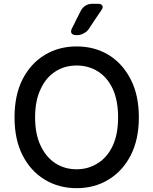

<svg xmlns="http://www.w3.org/2000/svg" viewBox="-20 -982 809 1012"><path d="M359.4 -833Q354.5 -823.2 354.5 -816.4Q354.5 -810.5 357.4 -806.6Q363.3 -796.9 381.8 -796.9H386.7Q405.3 -796.9 421.9 -806.6Q439.5 -815.4 449.2 -831.1Q464.8 -853.5 481.4 -879.9Q499 -905.3 514.6 -928.7Q521.5 -938.5 521.5 -945.3Q520.5 -949.2 519.5 -952.1Q514.6 -961.9 497.1 -961.9H464.8Q446.3 -961.9 430.7 -952.1Q415 -942.4 406.2 -925.8Q395.5 -904.3 382.8 -879.9Q371.1 -854.5 359.4 -833ZM711.9 -363.3Q711.9 -247.1 668.9 -163.1Q626 -80.1 551.8 -35.2Q478.5 9.8 383.8 9.8Q290 9.8 215.8 -35.2Q141.6 -80.1 98.6 -164.1Q56.6 -247.1 56.6 -363.3Q56.6 -480.5 98.6 -563.5Q141.6 -647.5 215.8 -692.4Q290 -737.3 383.8 -737.3Q478.5 -737.3 552.7 -692.4Q626 -647.5 668.9 -563.5Q711.9 -480.5 711.9 -363.3ZM602.5 -363.3Q602.5 -452.1 574.2 -513.7Q545.9 -574.2 496.1 -605.5Q446.3 -636.7 383.8 -636.7Q321.3 -636.7 272.5 -605.5Q222.7 -574.2 194.3 -512.7Q165 -452.1 165 -363.3Q165 -274.4 194.3 -213.9Q222.7 -153.3 272.5 -121.1Q321.3 -89.8 383.8 -89.8Q446.3 -89.8 496.1 -122.1Q545.9 -153.3 574.2 -213.9Q602.5 -274.4 602.5 -363.3Z"/></svg>

Font: DeepSea
Style: Medium
Weight: 500
Designer: Stem
Version: Version 3.019;git-0a5106e0b